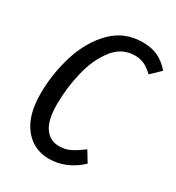

<svg xmlns="http://www.w3.org/2000/svg" viewBox="-171 -806 848 924"><g transform="rotate(30 252.5 -344.0)"><path d="M505 -630 453 -580Q428 -604 404.5 -615Q381 -626 352 -626Q280 -626 233 -565.5Q186 -505 164.5 -415Q143 -325 143 -234Q143 -148 172 -106.5Q201 -65 251 -65Q286 -65 313 -78.5Q340 -92 378 -120L414 -61Q335 12 240 12Q154 12 101.5 -54Q49 -120 49 -239Q49 -350 82 -456Q115 -562 183.5 -631Q252 -700 353 -700Q403 -700 439 -682.5Q475 -665 505 -630Z"/></g></svg>

Font: Fira Sans Compressed
Style: Italic
Weight: 400
Width: 1
Italic angle: -8°
Designer: bBox Type GmbH & Carrois Corporate GbR & Edenspiekermann AG
Foundry: bBox Type GmbH & Carrois Corporate GbR & Edenspiekermann AG
Version: Version 4.301